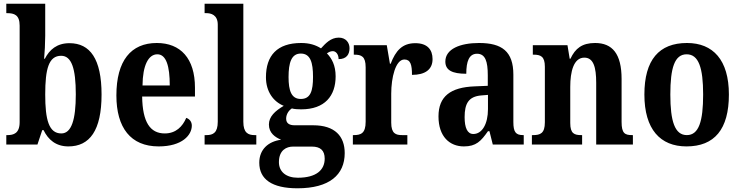

<svg xmlns="http://www.w3.org/2000/svg" viewBox="-20 -780 3994 1036"><path d="M349 10C464 10 528 -76 528 -270C528 -462 466 -547 355 -547C287 -547 247 -512 222 -463H218C221 -493 224 -550 224 -587V-760H14V-709H19C56 -709 86 -700 86 -642V-121C86 -60 53 -51 20 -51H14V0H182L208 -78H215C240 -26 282 10 349 10ZM311 -60C243 -60 224 -135 224 -270C224 -409 243 -479 310 -479C366 -479 389 -411 389 -271C389 -135 366 -60 311 -60Z M836 10C964 10 1015 -52 1015 -102C1015 -124 1002 -138 985 -144C965 -97 929 -60 869 -60C790 -60 749 -121 747 -259H1032V-307C1032 -465 954 -548 826 -548C687 -548 608 -453 608 -265C608 -91 685 10 836 10ZM896 -319H749C750 -428 781 -487 829 -487C877 -487 896 -423 896 -319Z M1084 0H1363V-51H1354C1318 -51 1293 -64 1293 -123V-760H1084V-709H1094C1117 -709 1155 -701 1155 -647V-123C1155 -64 1130 -51 1094 -51H1084Z M1585 236C1758 236 1840 163 1840 46C1840 -45 1787 -104 1670 -104H1570C1542 -104 1524 -114 1524 -140C1524 -165 1540 -186 1555 -195C1566 -191 1592 -190 1605 -190C1733 -190 1791 -263 1791 -368C1791 -428 1770 -465 1744 -492C1753 -498 1762 -504 1776 -504C1791 -504 1807 -489 1807 -461C1851 -461 1866 -488 1866 -520C1866 -550 1846 -577 1808 -577C1764 -577 1736 -545 1712 -519C1684 -537 1650 -548 1605 -548C1475 -548 1415 -480 1415 -363C1415 -285 1456 -231 1511 -209C1464 -181 1431 -151 1431 -108C1431 -62 1465 -39 1497 -26C1428 -17 1379 26 1379 98C1379 187 1447 236 1585 236ZM1603 -246C1552 -246 1537 -291 1537 -364C1537 -441 1552 -491 1603 -491C1655 -491 1669 -443 1669 -365C1669 -290 1656 -246 1603 -246ZM1587 179C1524 179 1485 147 1485 95C1485 29 1527 11 1561 11H1663C1709 11 1732 32 1732 76C1732 137 1687 179 1587 179Z M1884 0H2178V-51H2150C2116 -51 2091 -59 2091 -118V-275C2091 -360 2114 -459 2162 -459C2195 -459 2203 -431 2203 -376C2273 -376 2314 -404 2314 -461C2314 -512 2286 -547 2221 -547C2151 -547 2115 -507 2088 -436H2084L2067 -536H1889V-485H1892C1930 -485 1953 -476 1953 -417V-123C1953 -60 1927 -51 1888 -51H1884Z M2483 10C2549 10 2575 -18 2613 -72H2621L2639 0H2806V-51H2803C2763 -51 2750 -67 2750 -122V-377C2750 -503 2688 -548 2565 -548C2463 -548 2383 -516 2383 -448C2383 -401 2420 -382 2496 -382C2496 -449 2511 -490 2554 -490C2599 -490 2612 -448 2612 -374V-317L2541 -314C2411 -309 2346 -260 2346 -152C2346 -42 2407 10 2483 10ZM2534 -57C2502 -57 2487 -90 2487 -148C2487 -222 2509 -259 2576 -265L2613 -268V-191C2613 -112 2582 -57 2534 -57Z M2850 0H3121V-51H3117C3079 -51 3057 -59 3057 -116V-311C3057 -393 3075 -469 3133 -469C3182 -469 3197 -418 3197 -333V0H3395V-51H3391C3352 -51 3334 -60 3334 -122V-354C3334 -490 3284 -548 3191 -548C3121 -548 3084 -519 3058 -463H3054L3042 -536H2855V-485H2859C2897 -485 2920 -476 2920 -420V-120C2920 -60 2895 -51 2856 -51H2850Z M3684 10C3835 10 3913 -82 3913 -270C3913 -457 3827 -548 3687 -548C3536 -548 3457 -457 3457 -270C3457 -82 3543 10 3684 10ZM3686 -51C3621 -51 3597 -126 3597 -270C3597 -414 3620 -487 3685 -487C3750 -487 3774 -414 3774 -270C3774 -126 3751 -51 3686 -51Z"/></svg>

Font: Noto Serif Devanagari Condensed
Style: Bold
Weight: 700
Width: 3
Designer: Universal Thirst, Indian Type Foundry and the Monotype Design Team
Foundry: Monotype Imaging Inc.
Version: Version 2.004